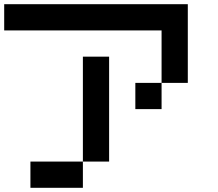

<svg xmlns="http://www.w3.org/2000/svg" viewBox="-20 -895 1040 915"><path d="M0 -750V-875H875V-500H750V-750ZM125 0V-125H375V0ZM375 -125V-625H500V-125ZM625 -375V-500H750V-375Z"/></svg>

Font: GalmuriMono7 Regular
Style: Regular
Weight: 400
Designer: Lee Minseo (quiple)
Version: Version 2.399;hotconv 1.1.1;makeotfexe 2.6.0 DEVELOPMENT